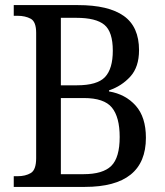

<svg xmlns="http://www.w3.org/2000/svg" viewBox="-20 -734 648 754"><path d="M34 0V-42H49Q80 -42 101 -54.5Q122 -67 122 -113V-605Q122 -649 100.5 -660.5Q79 -672 49 -672H34V-714H286Q406 -714 466 -671.5Q526 -629 526 -537Q526 -471 492 -433.5Q458 -396 408 -379V-375Q473 -364 513 -319Q553 -274 553 -193Q553 0 313 0ZM282 -399Q362 -399 392.5 -431.5Q423 -464 423 -535Q423 -609 390 -636.5Q357 -664 280 -664H219V-399ZM308 -50Q384 -50 417 -82.5Q450 -115 450 -196Q450 -274 419.5 -311.5Q389 -349 309 -349H219V-50Z"/></svg>

Font: Noto Serif Hebrew SemiCondensed
Style: Regular
Weight: 400
Width: 4
Designer: Monotype Design Team
Foundry: Monotype Imaging Inc.
Version: Version 2.004; ttfautohint (v1.8.4.7-5d5b)